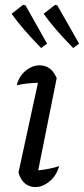

<svg xmlns="http://www.w3.org/2000/svg" viewBox="-20 -753 341 779"><path d="M220 -79Q209 -40 181 -17Q153 6 123 6Q99 6 81 -9Q63 -24 55 -53L134 -417Q86 -416 48 -407Q57 -444 84 -466Q111 -488 141 -488Q188 -488 210 -436L135 -62Q180 -66 220 -79ZM147 -558Q107 -599 78.5 -632Q50 -665 27 -697L73 -733L83 -732L171 -576ZM277 -558Q237 -599 208.5 -632Q180 -665 157 -697L203 -733L212 -732L301 -576Z"/></svg>

Font: Piazzolla
Style: Italic
Weight: 400
Italic angle: -11.3°
Designer: Juan Pablo del Peral
Foundry: Huerta Tipografica
Version: Version 1.330